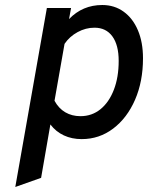

<svg xmlns="http://www.w3.org/2000/svg" viewBox="-20 -543 590 766"><path d="M41 203 167 -511H263.5L255.5 -467Q309.5 -523 388 -523Q436.5 -523 473.2 -496.5Q510 -470 530.2 -422.2Q550.5 -374.5 550.5 -310.5Q550.5 -218 518.8 -145Q487 -72 431.5 -30Q376 12 306 12Q266.5 12 234.8 -2.8Q203 -17.5 181 -46.5L144 166.5ZM301 -79.5Q346.5 -79.5 380.8 -107.2Q415 -135 434.2 -184.8Q453.5 -234.5 453.5 -300Q453.5 -363.5 428.2 -398Q403 -432.5 357 -432.5Q322 -432.5 289.8 -415Q257.5 -397.5 237.5 -368L197.5 -141Q214 -110.5 240.5 -95Q267 -79.5 301 -79.5Z"/></svg>

Font: Overpass Medium
Style: Italic
Weight: 500
Italic angle: -10°
Designer: Delve Withrington, Dave Bailey, Thomas Jockin
Foundry: Delve Fonts LLC
Version: Version 4.000